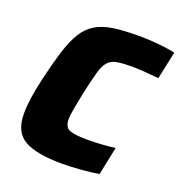

<svg xmlns="http://www.w3.org/2000/svg" viewBox="-127 -806 870 923"><g transform="rotate(20 307.5 -344.0)"><path d="M289 8Q159 8 97.5 -27Q36 -62 36 -156Q36 -192 42.5 -238.5Q49 -285 63 -344Q84 -434 103.5 -495.5Q123 -557 147.5 -596.5Q172 -636 208 -658Q244 -680 297.5 -688Q351 -696 430 -696Q477 -696 529.5 -691Q582 -686 615 -678L585 -537Q530 -542 500 -544Q470 -546 453 -546Q402 -546 372.5 -541Q343 -536 326 -517.5Q309 -499 297.5 -458Q286 -417 270 -344Q260 -295 253.5 -259Q247 -223 247 -205Q247 -163 274 -152.5Q301 -142 368 -142Q398 -142 437.5 -144.5Q477 -147 507 -151L477 -7Q442 -1 389 3.5Q336 8 289 8Z"/></g></svg>

Font: Saira ExtraBold
Style: Italic
Weight: 800
Italic angle: -12°
Designer: Hector Gatti with collaboration of the Omnibus-Type team
Foundry: Omnibus-Type
Version: Version 1.100; ttfautohint (v1.8.3)